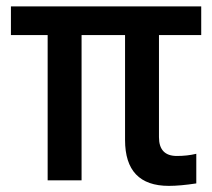

<svg xmlns="http://www.w3.org/2000/svg" viewBox="-20 -571 670 608"><path d="M14.6 -460V-550.8H617.2V-460H483.4V-136.7Q483.4 -77.1 540 -77.1Q573.2 -77.1 601.6 -84V9.8Q550.8 17.6 514.6 17.6Q376 17.6 376 -127.9V-460H238.3V0H130.9V-460Z"/></svg>

Font: Gothic A1 SemiBold
Style: Regular
Weight: 600
Version: Version 2.50